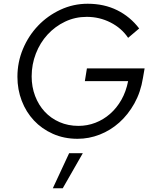

<svg xmlns="http://www.w3.org/2000/svg" viewBox="-20 -731 825 1025"><path d="M73 0ZM743 -314Q731 -239 697.5 -179Q664 -119 617 -77Q570 -35 512.5 -12.5Q455 10 394 10Q322 10 262.5 -16.5Q203 -43 161 -88Q119 -133 96 -193Q73 -253 73 -321Q73 -399 102.5 -469.5Q132 -540 183 -593.5Q234 -647 302.5 -679Q371 -711 448 -711Q536 -711 605.5 -676.5Q675 -642 723 -579Q708 -566 693.5 -554Q679 -542 664 -529Q629 -581 570 -611Q511 -641 443 -641Q381 -641 327.5 -615.5Q274 -590 234 -546.5Q194 -503 171.5 -445Q149 -387 149 -323Q149 -267 167.5 -218.5Q186 -170 219 -134.5Q252 -99 298 -79Q344 -59 399 -59Q446 -59 489 -75.5Q532 -92 567.5 -123Q603 -154 628 -198Q653 -242 664 -298H433Q436 -315 438.5 -332Q441 -349 444 -366H752Q750 -353 747.5 -340Q745 -327 743 -314ZM349 87H422L315 274H262Z"/></svg>

Font: Rosa Sans Light
Style: Italic
Weight: 300
Italic angle: -12°
Designer: Pentagram / MCKL
Foundry: Pentagram / MCKL
Version: Version 1.005;September 16, 2019;FontCreator 11.5.0.2425 64-